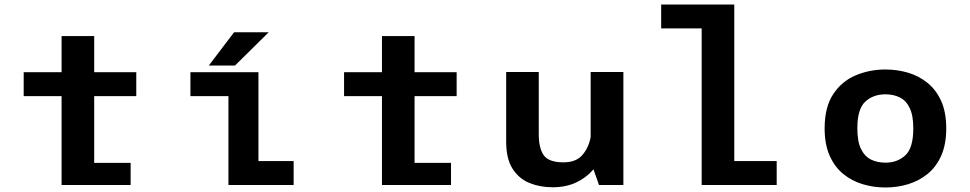

<svg xmlns="http://www.w3.org/2000/svg" viewBox="-20 -820 4300 851"><path d="M85 -394V-500H253V-660H397.5V-500H584V-394H397.5V-98H559V0H253V-394Z M1125.5 -106H1281.5V0H992.5V-394H824V-500H1125.5ZM905.5 -529.5 1017.5 -677H1171L1021.5 -529.5Z M1505 -394V-500H1673V-660H1817.5V-500H2004V-394H1817.5V-98H1979V0H1673V-394Z M2429.5 10Q2373 10 2326.5 -9Q2280 -28 2251.8 -72.2Q2223.5 -116.5 2223.5 -192V-501H2368V-224.5Q2368 -163.5 2390 -132Q2412 -100.5 2477.5 -100.5Q2534 -100.5 2562 -133.8Q2590 -167 2598 -213V-501H2743V0H2635L2610.5 -69.5Q2578.5 -32 2533.2 -11Q2488 10 2429.5 10Z M3234.5 -106H3422.5V0H3090V-694H2910.5V-800H3234.5Z M3904.5 11Q3852 11 3803.8 -3.5Q3755.5 -18 3717.5 -49Q3679.5 -80 3657.2 -130Q3635 -180 3635 -251Q3635 -345.5 3673.2 -403Q3711.5 -460.5 3773 -486.2Q3834.5 -512 3904.5 -512Q3956.5 -512 4004.8 -497.8Q4053 -483.5 4091.2 -452.5Q4129.5 -421.5 4151.8 -371.8Q4174 -322 4174 -251Q4174 -180 4151.8 -130Q4129.5 -80 4091.2 -49Q4053 -18 4004.8 -3.5Q3956.5 11 3904.5 11ZM3904.5 -99Q3958 -99 3993 -131.8Q4028 -164.5 4028 -251Q4028 -308.5 4012 -341.5Q3996 -374.5 3968 -388.2Q3940 -402 3904.5 -402Q3850.5 -402 3815.2 -369.5Q3780 -337 3780 -251Q3780 -193 3796.2 -159.8Q3812.5 -126.5 3840.5 -112.8Q3868.5 -99 3904.5 -99Z"/></svg>

Font: League Mono SemiBold
Style: Regular
Weight: 600
Width: 6
Designer: Tyler Finck
Foundry: The League of Moveable Type / Tyler Finck
Version: Version 2.300;RELEASE